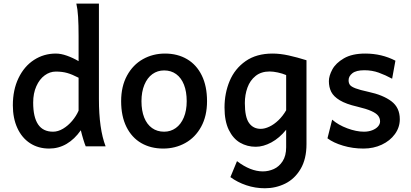

<svg xmlns="http://www.w3.org/2000/svg" viewBox="-20 -801 2248 1051"><path d="M558.1 0H449.2Q443.8 -12.2 436.3 -36.9Q428.7 -61.5 422.4 -87.9Q388.2 -39.1 344.5 -13.4Q300.8 12.2 249 12.2Q189.5 12.2 144.5 -17.1Q99.6 -46.4 75 -100.1Q50.3 -153.8 50.3 -224.6Q50.3 -309.1 81.3 -373.5Q112.3 -438 166 -472.9Q219.7 -507.8 285.6 -507.8Q313.5 -507.8 346.4 -496.1Q379.4 -484.4 410.2 -466.3V-603Q410.2 -665 407.5 -708.5Q404.8 -752 397.9 -781.2H521.5V-258.8Q521.5 -95.2 558.1 0ZM285.6 -409.2Q252.9 -409.2 224.6 -388.4Q196.3 -367.7 179 -329.1Q161.6 -290.5 161.6 -239.3Q161.6 -160.2 188.5 -120.1Q215.3 -80.1 270.5 -80.1Q297.4 -80.1 325 -96.4Q352.5 -112.8 375 -139.4Q397.5 -166 410.2 -195.3V-375.5Q374.5 -394 347.4 -401.6Q320.3 -409.2 285.6 -409.2Z M883.3 -507.8Q951.7 -507.8 1003.7 -477.3Q1055.7 -446.8 1084.5 -388.2Q1113.3 -329.6 1113.3 -247.1Q1113.3 -166 1081.1 -107.2Q1048.8 -48.3 994.1 -18.1Q939.5 12.2 873.5 12.2Q805.2 12.2 753.2 -17.8Q701.2 -47.9 672.1 -106.4Q643.1 -165 643.1 -247.1Q643.1 -328.1 675.3 -387.2Q707.5 -446.3 762.2 -477.1Q816.9 -507.8 883.3 -507.8ZM878.4 -80.1Q914.1 -80.1 942.1 -100.1Q970.2 -120.1 986.1 -158Q1002 -195.8 1002 -247.1Q1002 -299.3 987.1 -337.2Q972.2 -375 944.3 -395.3Q916.5 -415.5 878.4 -415.5Q842.3 -415.5 814.2 -395.3Q786.1 -375 770.3 -336.7Q754.4 -298.3 754.4 -247.1Q754.4 -195.3 769.3 -157.7Q784.2 -120.1 812.3 -100.1Q840.3 -80.1 878.4 -80.1Z M1430.2 229.5Q1377 229.5 1328.4 213.1Q1279.8 196.8 1241.2 168.5L1277.3 81.1Q1351.1 137.2 1418.9 137.2Q1449.7 137.2 1478.8 124.3Q1507.8 111.3 1527.1 81.5Q1546.4 51.8 1546.4 4.9V-90.8Q1509.8 -45.4 1465.6 -21.5Q1421.4 2.4 1379.9 2.4Q1333 2.4 1294.4 -19.8Q1255.9 -42 1232.4 -90.1Q1209 -138.2 1209 -212.4Q1209 -291 1237.3 -358.2Q1265.6 -425.3 1324.7 -466.6Q1383.8 -507.8 1471.7 -507.8Q1513.2 -507.8 1559.8 -497.6Q1606.4 -487.3 1657.7 -471.2V-12.2Q1657.7 69.3 1625.5 123.8Q1593.3 178.2 1541.5 203.9Q1489.7 229.5 1430.2 229.5ZM1456.1 -409.7Q1409.7 -409.7 1379.2 -385.3Q1348.6 -360.8 1334.5 -321.5Q1320.3 -282.2 1320.3 -236.8Q1320.3 -159.7 1343.3 -127.7Q1366.2 -95.7 1407.2 -95.7Q1429.2 -95.7 1454.6 -107.7Q1480 -119.6 1504.2 -142.8Q1528.3 -166 1546.4 -197.3V-390.1Q1525.9 -398.9 1500.7 -404.3Q1475.6 -409.7 1456.1 -409.7Z M1974.6 -416.5Q1929.7 -416.5 1908.9 -400.1Q1888.2 -383.8 1888.2 -361.8Q1888.2 -345.7 1895.8 -335.9Q1903.3 -326.2 1926.3 -317.4Q1949.2 -308.6 1996.6 -298.3Q2076.7 -281.2 2122.6 -246.6Q2168.5 -211.9 2168.5 -148.4Q2168.5 -104 2141.8 -67.1Q2115.2 -30.3 2069.8 -9Q2024.4 12.2 1969.7 12.2Q1910.6 12.2 1857.7 -3.7Q1804.7 -19.5 1772.5 -43.9L1798.3 -146Q1832 -116.7 1881.3 -98.4Q1930.7 -80.1 1972.2 -80.1Q1997.1 -80.1 2017.3 -87.9Q2037.6 -95.7 2049.1 -108.6Q2060.5 -121.6 2060.5 -136.2Q2060.5 -153.8 2050 -167.5Q2039.6 -181.2 2012.2 -193.4Q1984.9 -205.6 1935.5 -217.3Q1874 -231.4 1840.1 -252Q1806.2 -272.5 1793.2 -298.1Q1780.3 -323.7 1780.3 -356.9Q1780.3 -385.7 1799.1 -420.7Q1817.9 -455.6 1862.5 -481.7Q1907.2 -507.8 1979.5 -507.8Q2069.3 -507.8 2144.5 -468.8L2126.5 -370.1Q2089.8 -390.1 2053.2 -403.3Q2016.6 -416.5 1974.6 -416.5Z"/></svg>

Font: Lesson One Medium
Style: Regular
Weight: 500
Designer: But Ko, Victor Gaultney, Annie Olsen, Julie Remington, Don Collingsworth, Eric Hays, Becca Hirsbrunner
Version: Version 1.100